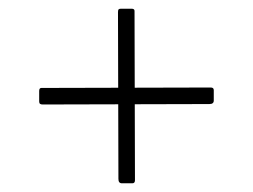

<svg xmlns="http://www.w3.org/2000/svg" viewBox="-20 -593 581 441"><path d="M471 -362Q471 -354 461 -354L78 -353Q74 -353 72 -354.5Q70 -356 70 -360V-384Q70 -391 75 -391L464 -392Q471 -392 471 -386ZM260 -172Q252 -172 252 -182L251 -565Q251 -570 252.5 -571.5Q254 -573 258 -573H282Q289 -573 289 -568L290 -179Q290 -172 284 -172Z"/></svg>

Font: Libre Franklin Thin Thin
Style: Regular
Weight: 250
Version: Version 3.000